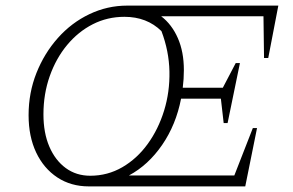

<svg xmlns="http://www.w3.org/2000/svg" viewBox="-20 -665 1045 685"><path d="M297 0Q233 0 184.5 -32Q136 -64 109 -121Q82 -178 82 -254Q82 -334 110 -404.5Q138 -475 186.5 -529.5Q235 -584 299 -614.5Q363 -645 434 -645H973L937 -458H922L920 -607H555Q593 -578 614.5 -529Q636 -480 636 -415Q636 -383 632 -352H775L821 -440H836L792 -226H778L768 -313H626Q608 -220 558.5 -148Q509 -76 440 -39H816L882 -208H897L855 0ZM302 -38Q364 -38 416.5 -68.5Q469 -99 507 -151.5Q545 -204 565.5 -270.5Q586 -337 584.5 -410Q583 -483 556 -554Q504 -605 424 -605Q363 -605 311 -578.5Q259 -552 219.5 -504.5Q180 -457 157.5 -393.5Q135 -330 135 -257Q135 -191 156 -142Q177 -93 214.5 -65.5Q252 -38 302 -38Z"/></svg>

Font: Piazzolla ExtraLight
Style: Italic
Weight: 200
Italic angle: -11.3°
Designer: Juan Pablo del Peral
Foundry: Huerta Tipografica
Version: Version 1.330